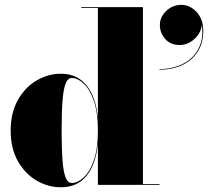

<svg xmlns="http://www.w3.org/2000/svg" viewBox="-20 -780 878 810"><path d="M237 10Q182.5 10 134 -18.5Q85.5 -47 55.2 -100.5Q25 -154 25 -229Q25 -304 55.2 -357.8Q85.5 -411.5 134 -440.2Q182.5 -469 237 -469Q305 -469 344.8 -420.2Q384.5 -371.5 393 -281.5V-746.5H323V-750H583V-3.5H653V0H393V-176Q384.5 -86.5 345.2 -38.2Q306 10 237 10ZM283 -8Q307.5 -8 333.2 -31.5Q359 -55 376 -104Q393 -153 393 -229Q393 -305 376 -354.2Q359 -403.5 333.2 -427.2Q307.5 -451 283 -451Q266 -451 256.8 -427.5Q247.5 -404 243.8 -355Q240 -306 240 -229Q240 -152 243.8 -103.2Q247.5 -54.5 256.8 -31.2Q266 -8 283 -8ZM653 -486V-488.5Q694.5 -488.5 730.2 -501.2Q766 -514 791.2 -538.8Q816.5 -563.5 827.5 -599.8Q838.5 -636 830.5 -682.5H831.5Q831.5 -656.5 817.5 -635.5Q803.5 -614.5 782.2 -602.2Q761 -590 738.5 -590Q699.5 -590 677 -615.5Q654.5 -641 654.5 -674.5Q654.5 -708.5 681.5 -734Q708.5 -759.5 745 -759.5Q781.5 -759.5 809.5 -729.2Q837.5 -699 837.5 -649.5Q837.5 -599.5 814.5 -562.8Q791.5 -526 750 -506Q708.5 -486 653 -486Z"/></svg>

Font: Bodoni Moda 48pt Black
Style: Regular
Weight: 900
Designer: Owen Earl
Foundry: indestructible type
Version: Version 2.004